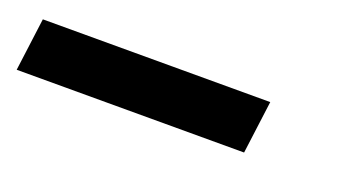

<svg xmlns="http://www.w3.org/2000/svg" viewBox="-40 -38 512 288"><g transform="rotate(20 216.0 106.0)"><path d="M359.5 63.5 348.5 148H-14.5L-3.5 63.5Z"/></g></svg>

Font: Lato Heavy
Style: Italic
Weight: 800
Italic angle: -7°
Designer: Lukasz Dziedzic
Foundry: tyPoland Lukasz Dziedzic
Version: Version 2.007; 2014-02-27